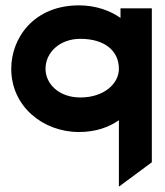

<svg xmlns="http://www.w3.org/2000/svg" viewBox="-20 -482 615 717"><path d="M22 -225C22 -85 140 11 275 11C336 11 385 -6 424 -33V215L547 124V-451H430V-415C392 -442 338 -462 275 -462C107 -462 22 -341 22 -225ZM150 -225C150 -287 204 -337 280 -337C371 -337 424 -292 424 -225C424 -170 369 -118 280 -118C200 -118 150 -169 150 -225Z"/></svg>

Font: Charger Sport
Style: UltExt
Weight: 1000
Designer: Jasper
Foundry: Cannot Into Space Fonts
Version: Version 1.1